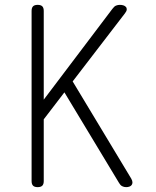

<svg xmlns="http://www.w3.org/2000/svg" viewBox="-20 -760 640 790"><path d="M160 -15Q160 -2 154 4Q148 10 135 10Q122 10 116 4Q110 -2 110 -15V-715Q110 -728 116 -734Q122 -740 135 -740Q148 -740 154 -734Q160 -728 160 -715V-350L442 -723Q450 -734 457.5 -737Q465 -740 473 -740Q481 -740 487.5 -738Q494 -736 498 -731.5Q502 -727 501.5 -720.5Q501 -714 494 -705L279 -425L520 -25Q525 -16 525 -9.5Q525 -3 521.5 1.5Q518 6 512 8Q506 10 499 10Q490 10 482.5 6Q475 2 470 -7L245 -380L160 -269Z"/></svg>

Font: Maple Mono Thin
Style: Regular
Weight: 250
Monospace: yes
Designer: subframe7536
Version: Version 7.000